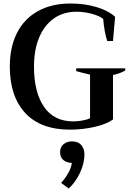

<svg xmlns="http://www.w3.org/2000/svg" viewBox="-20 -730 745 1096"><path d="M36 -350Q36 -461 77 -542Q118 -623 196.5 -666.5Q275 -710 383 -710Q464 -710 531.5 -689.5Q599 -669 637 -634L625 -496H592Q576 -545 569 -622Q545 -641 501.5 -652Q458 -663 417 -663Q341 -663 286.5 -624Q232 -585 203 -514.5Q174 -444 174 -350Q174 -204 231 -120.5Q288 -37 399 -37Q420 -37 447.5 -41.5Q475 -46 494 -55V-304Q435 -318 415 -324V-340H695V-328Q683 -320 662.5 -312.5Q642 -305 625 -302V-48Q588 -21 519.5 -5.5Q451 10 379 10Q212 10 124 -85Q36 -180 36 -350ZM329 314Q351 290 368.5 260Q386 230 390 200Q359 199 341 183Q323 167 323 138Q323 110 342.5 93.5Q362 77 390 77Q426 77 444 98Q462 119 462 151Q462 202 436.5 256.5Q411 311 372 346Z"/></svg>

Font: Trirong SemiBold
Style: Regular
Weight: 600
Designer: Katatrad Team
Foundry: CadsonDemak
Version: Version 1.001